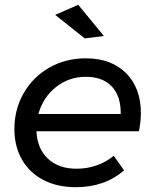

<svg xmlns="http://www.w3.org/2000/svg" viewBox="-20 -775 642 800"><path d="M306 -755 413 -625 333 -615 210 -713ZM567 -304Q567 -270 559 -228H132Q135 -156 179.5 -114Q224 -72 299 -72Q343 -72 383 -86Q423 -100 454 -126L497 -65Q416 5 296 5Q219 5 161 -25Q103 -55 71.5 -110Q40 -165 40 -237Q40 -320 79 -387.5Q118 -455 186 -493.5Q254 -532 337 -532Q444 -532 505.5 -470Q567 -408 567 -304ZM337 -455Q267 -455 213 -412Q159 -369 140 -300H483Q484 -374 446 -414.5Q408 -455 337 -455Z"/></svg>

Font: TypoPRO Montserrat
Style: Italic
Weight: 400
Italic angle: -11.3°
Designer: Julieta Ulanovsky
Foundry: Julieta Ulanovsky
Version: Version 6.001